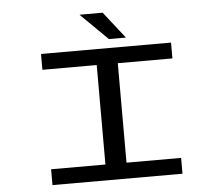

<svg xmlns="http://www.w3.org/2000/svg" viewBox="-58 -956 1167 1021"><g transform="rotate(-5 525.0 -445.0)"><path d="M638.5 -747.5H547.5L403 -890H526.5ZM875 -615.5H583.5V-84.5H875V0H181V-84.5H471V-615.5H181V-700H875Z"/></g></svg>

Font: League Mono Extended
Style: Regular
Weight: 400
Width: 9
Designer: Tyler Finck
Foundry: The League of Moveable Type / Tyler Finck
Version: Version 2.210